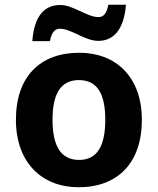

<svg xmlns="http://www.w3.org/2000/svg" viewBox="-20 -778 665 808"><path d="M116 -605H190C198 -646 213 -657 233 -657C280 -657 337 -606 394 -606C458 -606 502 -654 510 -758H436C428 -717 413 -706 394 -706C347 -706 288 -757 234 -757C166 -757 124 -710 116 -605ZM577 -274C577 -455 467 -556 314 -556C148 -556 47 -455 47 -274C47 -92 158 10 311 10C475 10 577 -92 577 -274ZM201 -274C201 -381 234 -441 312 -441C391 -441 423 -381 423 -274C423 -167 391 -105 313 -105C234 -105 201 -167 201 -274Z"/></svg>

Font: Noto Sans Myanmar UI
Style: Bold
Weight: 700
Designer: Monotype Design Team
Foundry: Monotype Imaging Inc.
Version: Version 2.103